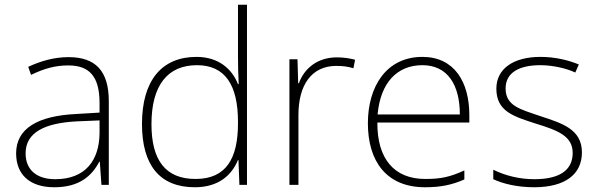

<svg xmlns="http://www.w3.org/2000/svg" viewBox="-20 -780 2521 810"><path d="M269 -539C208 -539 150 -522 99 -498L111 -464C166 -491 214 -504 268 -504C356 -504 400 -459 400 -345V-305L300 -299C139 -291 48 -238 48 -133C48 -44 105 10 209 10C314 10 367 -37 399 -98H401L408 0H439V-353C439 -482 382 -539 269 -539ZM304 -268 400 -272V-219C399 -101 338 -24 213 -24C134 -24 88 -64 88 -133C88 -221 168 -261 304 -268Z M802 10C903 10 958 -42 984 -105H986L990 0H1022V-760H984V-544C984 -506 985 -464 987 -425H984C959 -489 902 -540 809 -540C662 -540 579 -440 579 -257C579 -83 654 10 802 10ZM805 -25C679 -25 619 -103 619 -256C619 -420 687 -505 811 -505C930 -505 984 -421 984 -266V-260C984 -111 934 -25 805 -25Z M1401 -538C1318 -538 1263 -490 1241 -429H1238L1235 -530H1201V0H1239V-295C1239 -421 1294 -502 1399 -502C1427 -502 1448 -499 1471 -492L1478 -528C1455 -534 1430 -538 1401 -538Z M1762 -540C1610 -540 1532 -415 1532 -260C1532 -100 1610 10 1773 10C1839 10 1887 0 1939 -23V-61C1878 -33 1839 -25 1774 -25C1643 -25 1571 -110 1572 -263H1960V-294C1960 -434 1897 -540 1762 -540ZM1762 -505C1869 -505 1920 -421 1920 -297H1573C1585 -432 1656 -505 1762 -505Z M2435 -137C2435 -235 2351 -260 2260 -290C2175 -319 2113 -333 2113 -407C2113 -472 2168 -505 2259 -505C2311 -505 2369 -492 2407 -474L2422 -508C2378 -526 2323 -540 2260 -540C2146 -540 2074 -490 2074 -406C2074 -310 2146 -289 2242 -258C2333 -230 2396 -206 2396 -135C2396 -67 2348 -24 2234 -24C2172 -24 2111 -39 2061 -64V-24C2099 -6 2160 10 2233 10C2365 10 2435 -45 2435 -137Z"/></svg>

Font: Noto Sans Malayalam ExtraLight
Style: Regular
Weight: 200
Designer: Jelle Bosma - Monotype Design Team
Foundry: Monotype Imaging Inc.
Version: Version 2.104